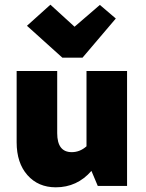

<svg xmlns="http://www.w3.org/2000/svg" viewBox="-20 -793 624 819"><path d="M246 -547 95 -683 195 -773 298 -679 406 -772 474 -714 332 -547ZM218 6Q143 6 97 -46Q51 -98 51 -186V-490H224V-225Q224 -144 286 -144Q321 -144 349 -169V-490H522V0H397L370 -64Q309 6 218 6Z"/></svg>

Font: Cantarell Extra Bold
Style: Regular
Weight: 800
Designer: Dave Crossland, Nikolaus Waxweiler, Florian Fecher, Jacques Le Bailly, Eben Sorkin, Alexei Vanyashin, Alexios Zavras, Em
Version: Version 0.303